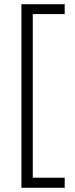

<svg xmlns="http://www.w3.org/2000/svg" viewBox="-20 -735 357 914"><path d="M288 159V111H136V-668H288V-715H82V159Z"/></svg>

Font: Noto Sans SemiCondensed Light
Style: Regular
Weight: 300
Width: 4
Designer: Monotype Design Team
Foundry: Monotype Imaging Inc.
Version: Version 2.013